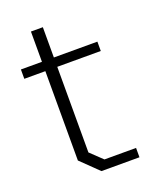

<svg xmlns="http://www.w3.org/2000/svg" viewBox="-138 -837 777 925"><g transform="rotate(-20 250.0 -374.0)"><path d="M192.9 -544.9V-106L253.9 -47.9H416V0H221.2L131.8 -86.9V-544.9H23.9V-592.8H131.8V-748H192.9V-592.8H416V-544.9Z"/></g></svg>

Font: Steps Mono
Style: Regular
Weight: 400
Width: 3
Version: Version 1.000;PS 001.000;hotconv 1.0.70;makeotf.lib2.5.58329